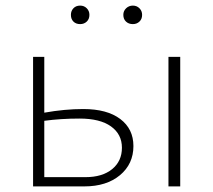

<svg xmlns="http://www.w3.org/2000/svg" viewBox="-20 -665 761 685"><path d="M233 -612Q233 -626 242 -635.5Q251 -645 266 -645Q280 -645 289.5 -635.5Q299 -626 299 -612Q299 -597 289.5 -588Q280 -579 266 -579Q251 -579 242 -588Q233 -597 233 -612ZM487 -612Q487 -597 477.5 -588Q468 -579 454 -579Q439 -579 429.5 -588Q420 -597 420 -612Q420 -626 430 -635.5Q440 -645 454 -645Q468 -645 477.5 -635.5Q487 -626 487 -612ZM456 -144Q456 -80 408 -40Q360 0 281 0H98V-462H138V-263Q211 -276 277 -276Q362 -276 409 -240.5Q456 -205 456 -144ZM623 -462V0H581V-462ZM415 -138Q415 -186 376 -214Q337 -242 264 -242Q197 -242 138 -234V-33H285Q345 -33 380 -61.5Q415 -90 415 -138Z"/></svg>

Font: Ysabeau SC Light
Style: Regular
Weight: 300
Designer: Christian Thalmann (Catharsis Fonts)
Version: Version 0.003